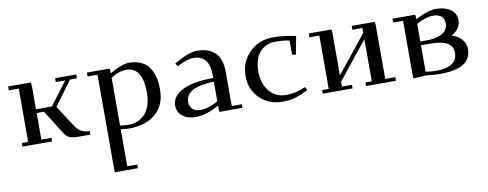

<svg xmlns="http://www.w3.org/2000/svg" viewBox="-63 -764 3471 1366"><g transform="rotate(-10 1672.5 -81.0)"><path d="M32.2 -411.1V-439H196.8L199.2 -411.1V-245.1H314L439.9 -411.1H371.1V-439H523.9V-411.1H474.1L345.2 -235.8L439 -91.8Q462.9 -52.7 488.5 -39.3Q514.2 -25.9 548.8 -25.9V0H459Q425.8 0 402.3 -8.3Q378.9 -16.6 363.8 -41L252 -217.8H199.2V-25.9H272V0H58.1V-25.9H104V-411.1Z M601.1 -411.1V-439H765.6L768.1 -411.1V-404.8Q858.4 -456.1 905.8 -456.1Q949.7 -456.1 983.2 -443.1Q1016.6 -430.2 1036.9 -409.2Q1057.1 -388.2 1070.1 -358.2Q1083 -328.1 1087.9 -297.6Q1092.8 -267.1 1092.8 -231Q1092.8 -119.6 1021.5 -57.4Q950.2 4.9 826.7 4.9Q797.9 4.9 768.1 0V267.1H840.8V293.9H673.8L672.9 267.1V-411.1ZM768.1 -26.9Q801.8 -22 835.9 -22Q866.2 -22 894 -33.7Q921.9 -45.4 945.6 -68.6Q969.2 -91.8 983.2 -132.1Q997.1 -172.4 997.1 -224.1Q997.1 -410.2 877.9 -410.2Q856.4 -410.2 834.5 -403.6Q812.5 -397 799.3 -390.1Q786.1 -383.3 768.1 -372.1Z M1178.7 -97.2Q1178.7 -147.5 1219.2 -181.4Q1259.8 -215.3 1325.7 -230.2Q1391.6 -245.1 1479.5 -245.1V-270Q1479.5 -339.8 1449.7 -375Q1419.9 -410.2 1365.7 -410.2Q1320.8 -410.2 1244.6 -371.1L1231.9 -394Q1340.8 -456.1 1397.5 -456.1Q1484.9 -456.1 1529.8 -410.2Q1574.7 -364.3 1574.7 -274.9V-25.9H1647.5V0H1480.5L1479.5 -23.9V-45.9Q1386.7 6.8 1309.6 6.8Q1249.5 6.8 1214.1 -22.7Q1178.7 -52.2 1178.7 -97.2ZM1273.9 -106.9Q1273.9 -79.6 1292 -58.3Q1310.1 -37.1 1353.5 -37.1Q1385.3 -37.1 1420.4 -49.6Q1455.6 -62 1479.5 -76.2V-217.8Q1439.9 -217.8 1405.8 -212.6Q1371.6 -207.5 1340.6 -195.6Q1309.6 -183.6 1291.7 -160.9Q1273.9 -138.2 1273.9 -106.9Z M1708.5 -217.8Q1708.5 -319.8 1776.9 -387.9Q1845.2 -456.1 1947.3 -456.1Q2027.8 -456.1 2112.3 -437L2087.4 -306.2L2060.5 -311V-413.1Q2018.1 -422.9 1954.6 -422.9Q1926.8 -422.9 1901.4 -412.8Q1876 -402.8 1853.3 -381.8Q1830.6 -360.8 1817.1 -323.2Q1803.7 -285.6 1803.7 -235.8Q1803.7 -145.5 1850.1 -90.8Q1896.5 -36.1 1968.3 -36.1Q2009.3 -36.1 2041.5 -43.9Q2073.7 -51.8 2111.3 -67.9L2123.5 -43.9Q2064.9 -15.1 2026.9 -4.2Q1988.8 6.8 1936.5 6.8Q1839.4 6.8 1773.9 -56.2Q1708.5 -119.1 1708.5 -217.8Z M2203.6 -411.1V-439H2368.2L2370.6 -411.1V-106.9L2586.4 -376V-411.1H2514.2V-439H2681.2L2683.6 -411.1V-25.9H2756.3V0H2540.5V-25.9H2586.4V-330.1L2370.6 -61V-25.9H2443.4V0H2227.5V-25.9H2275.4V-411.1Z M2808.6 -411.1V-439H2973.1L2975.6 -411.1V-405.8Q3065.9 -454.1 3123.5 -454.1Q3151.4 -454.1 3176.5 -448.2Q3201.7 -442.4 3222.9 -430.2Q3244.1 -418 3256.8 -396.7Q3269.5 -375.5 3269.5 -347.2Q3269.5 -326.7 3262.2 -308.8Q3254.9 -291 3243.4 -279.1Q3231.9 -267.1 3221.4 -259.8Q3210.9 -252.4 3201.2 -248Q3214.4 -245.1 3230 -237.1Q3245.6 -229 3262 -215.6Q3278.3 -202.1 3289.3 -180.4Q3300.3 -158.7 3300.3 -132.8Q3300.3 6.8 3074.2 6.8Q3026.4 6.8 2975.6 0L2881.3 4.9L2880.4 -20V-411.1ZM2975.6 -26.9Q3016.1 -20 3056.2 -20Q3124 -20 3164.3 -45.2Q3204.6 -70.3 3204.6 -124Q3204.6 -217.8 3045.4 -217.8H2975.6ZM2975.6 -245.1H3021.5Q3043.9 -245.1 3064.5 -247.6Q3085 -250 3106 -256.8Q3127 -263.7 3142.1 -273.9Q3157.2 -284.2 3166.7 -301.3Q3176.3 -318.4 3176.3 -339.8Q3176.3 -361.3 3168.2 -376.5Q3160.2 -391.6 3147.2 -398.2Q3134.3 -404.8 3122.8 -407.5Q3111.3 -410.2 3099.6 -410.2Q3041 -410.2 2975.6 -372.1Z"/></g></svg>

Font: Dehuti
Style: Bold
Weight: 700
Version: Version 1.2